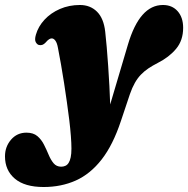

<svg xmlns="http://www.w3.org/2000/svg" viewBox="-133 -505 754 770"><path d="M380 -326Q403.5 -405.5 438.5 -445.2Q473.5 -485 520.5 -485Q557.5 -485 579.5 -460Q601.5 -435 601.5 -393.5Q601.5 -343 573.2 -309.2Q545 -275.5 499.5 -252.5Q479 -242 462.2 -230.8Q445.5 -219.5 432 -205.5Q418.5 -191.5 407.8 -172.5Q397 -153.5 388 -127.5L352 -20Q320 76.5 274.5 134.8Q229 193 170.8 219Q112.5 245 42 245Q-34 245 -73.5 211.5Q-113 178 -113 122Q-113 83.5 -88.8 55.2Q-64.5 27 -27 27Q0.5 27 16.8 40.8Q33 54.5 43.2 74.8Q53.5 95 62 115.5Q70.5 136 82 149.8Q93.5 163.5 112.5 163.5Q121.5 163.5 129.2 160Q137 156.5 142.2 148.2Q147.5 140 150.5 126Q153.5 112 153.5 90.5Q153.5 69.5 151.2 40.2Q149 11 144.8 -23.8Q140.5 -58.5 135.2 -96Q130 -133.5 124 -171.8Q118 -210 111.8 -245.8Q105.5 -281.5 99.5 -312.5Q96 -332.5 89.2 -341.8Q82.5 -351 74.5 -351Q69.5 -351 63.8 -347.5Q58 -344 49.5 -334Q43.5 -327.5 37 -325.2Q30.5 -323 23.5 -324.5Q16 -326 10.5 -335.8Q5 -345.5 11 -366Q20.5 -399 45.5 -426Q70.5 -453 107.2 -469Q144 -485 187.5 -485Q229 -485 256 -458.2Q283 -431.5 289 -377.5Q292 -351.5 295 -316.2Q298 -281 300.8 -240.8Q303.5 -200.5 305.8 -159Q308 -117.5 309.2 -78.8Q310.5 -40 311 -8L286.5 -10.5Z"/></svg>

Font: Fraunces Wonky
Style: Italic
Weight: 900
Italic angle: -16°
Version: Version 1.000;[b76b70a41]